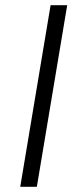

<svg xmlns="http://www.w3.org/2000/svg" viewBox="-20 -720 304 740"><path d="M175 -700H239L122 0H58Z"/></svg>

Font: Oak Sans Light Italic
Style: Regular
Weight: 400
Italic angle: -9.5°
Foundry: Erik Kennedy, Walven
Version: Version 1.000;Glyphs 3.1.2 (3151)